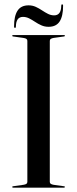

<svg xmlns="http://www.w3.org/2000/svg" viewBox="-20 -861 354 881"><path d="M208.5 -26.5Q208.5 -20.5 213 -17.5Q217.5 -14.5 226 -13L272.5 -6.5Q278 -6 278 -3Q278 -2 276.8 -1Q275.5 0 273.5 0H40.5Q38 0 37 -1Q36 -2 36 -3Q36 -6 41 -6.5L87.5 -13Q97 -14.5 101.2 -17.5Q105.5 -20.5 105.5 -26.5V-673.5Q105.5 -679.5 101.2 -682.5Q97 -685.5 87.5 -687L41 -693.5Q36 -694 36 -697Q36 -698.5 37 -699.2Q38 -700 40.5 -700H273.5Q275.5 -700 276.8 -699.2Q278 -698.5 278 -697Q278 -694 272.5 -693.5L226 -687Q217.5 -685.5 213 -682.5Q208.5 -679.5 208.5 -673.5ZM203 -738Q185 -738 169.8 -744.8Q154.5 -751.5 140.8 -760.8Q127 -770 113.5 -776.8Q100 -783.5 85.5 -783.5Q53.5 -783.5 53 -739.5Q53 -733 49 -733Q44.5 -733 44.5 -739.5Q44.5 -787.5 60.5 -812Q76.5 -836.5 111 -836.5Q129 -836.5 144.2 -829.5Q159.5 -822.5 173.2 -813.2Q187 -804 200.5 -797.2Q214 -790.5 228.5 -790.5Q260.5 -790.5 261 -834.5Q261 -841 265 -841Q269.5 -841 269.5 -834.5Q269.5 -786.5 253.5 -762.2Q237.5 -738 203 -738Z"/></svg>

Font: Fraunces 120pt
Style: Regular
Weight: 400
Version: Version 1.000;[b76b70a41]